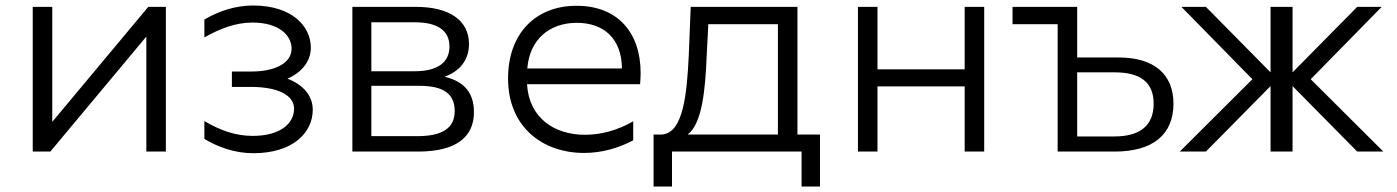

<svg xmlns="http://www.w3.org/2000/svg" viewBox="-20 -551 5077 698"><path d="M99 0H163L512 -418V0H583V-526H519L170 -108V-526H99Z M901 6C1044 6 1117 -68 1117 -152C1117 -202 1083 -243 1025 -265C1078 -288 1110 -329 1110 -378C1110 -456 1041 -531 900 -531C835 -531 774 -510 723 -480V-415C778 -446 835 -469 898 -469C991 -469 1040 -425 1040 -374C1040 -323 983 -291 893 -291H823V-235H893C988 -235 1049 -206 1049 -156C1049 -100 996 -57 899 -57C836 -57 780 -77 723 -111V-46C773 -16 834 6 901 6Z M1261 0H1500C1637 0 1703 -52 1703 -143C1703 -212 1669 -255 1596 -272C1651 -292 1685 -332 1685 -391C1685 -478 1612 -526 1493 -526H1261ZM1497 -56H1330V-239H1504C1593 -239 1633 -210 1633 -147C1633 -84 1586 -56 1497 -56ZM1488 -292H1330V-470H1488C1569 -470 1614 -441 1614 -382C1614 -323 1569 -292 1488 -292Z M2103 5C2165 5 2226 -11 2282 -41V-110C2225 -77 2164 -61 2107 -61C1994 -61 1903 -123 1896 -245H2307C2308 -259 2309 -272 2309 -285C2309 -431 2227 -530 2076 -530C1926 -530 1827 -428 1827 -266C1827 -87 1955 5 2103 5ZM2241 -302H1897C1905 -407 1977 -468 2077 -468C2175 -468 2240 -411 2241 -302Z M2356 127H2423V0H2894V127H2961V-62H2879V-526H2491L2484 -350C2477 -208 2464 -67 2386 -62H2356ZM2480 -62C2533 -102 2544 -226 2549 -346L2555 -463H2808V-62Z M3099 0H3170V-237H3487V0H3558V-526H3487V-299H3170V-526H3099Z M4047 -342H3896V-526H3661V-463H3825V0H4033C4170 0 4246 -61 4246 -174C4246 -280 4177 -342 4047 -342ZM4032 -55H3896V-288H4032C4127 -288 4174 -251 4174 -174C4174 -96 4126 -55 4032 -55Z M4364 0 4599 -238V0H4679V-238L4914 0H5009L4745 -263L5003 -526H4914L4679 -288V-526H4599V-288L4364 -526H4275L4533 -263L4269 0Z"/></svg>

Font: Chess Sans
Style: Regular
Weight: 400
Designer: Wolf Bōese
Foundry: Wolf Bōese
Version: Version 7.223;Glyphs 3.3 (3306)